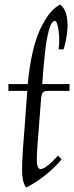

<svg xmlns="http://www.w3.org/2000/svg" viewBox="-20 -810 326 845"><path d="M95 15Q85 2 81 -17.5Q77 -37 77 -63Q77 -98 81 -155Q85 -212 90.5 -279Q96 -346 100 -410H17V-440H102Q117 -596 157 -681.5Q197 -767 245 -790Q268 -771 274 -736.5Q280 -702 275 -664Q270 -626 260 -593H238Q242 -625 240 -653.5Q238 -682 233 -700Q228 -718 222 -718Q207 -718 196 -680Q185 -642 178 -579Q171 -516 166 -440H286V-410H192Q175 -410 169 -403.5Q163 -397 161 -378Q157 -322 152.5 -268.5Q148 -215 145 -171.5Q142 -128 142 -102Q142 -88 146 -77Q150 -66 159 -66Q181 -66 235 -125L251 -109Q234 -87 207 -62.5Q180 -38 150.5 -17.5Q121 3 95 15Z"/></svg>

Font: Bona Nova
Style: Italic
Weight: 400
Italic angle: -4°
Designer: Mateusz Machalski
Foundry: Capitalics
Version: Version 4.001; ttfautohint (v1.8.3)